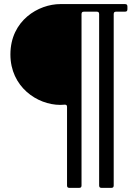

<svg xmlns="http://www.w3.org/2000/svg" viewBox="-20 -747 661 926"><path d="M314.6 159.1H361.9C370 158.7 372.9 155.9 373.2 147.7V-679.3C373.6 -687.5 376.4 -690.3 384.6 -690.7H446.7C454.9 -690.3 457.7 -687.5 458.1 -679.3V147.7C458.5 155.9 461.3 158.7 469.5 159.1H517C525.2 158.7 528.1 155.9 528.4 147.7V-679.3C528.8 -687.5 531.6 -690.3 539.8 -690.7H583.1C591.3 -691.1 594.1 -693.9 594.5 -702.1V-715.9C594.1 -724.1 591.3 -726.9 583.1 -727.3H271C166.2 -727.3 30.2 -648.8 30.2 -484.4C30.2 -328.1 159.1 -241.1 271 -241.1C276.6 -241.1 284.8 -241.8 291.9 -242.2C300.1 -242.5 302.9 -239.7 303.3 -231.5V147.7C303.6 155.9 306.5 158.7 314.6 159.1Z"/></svg>

Font: Margiela Serif Medium
Style: Regular
Weight: 500
Designer: Andreas Faust, Stefan Endress
Version: Version 1.002;FEAKit 1.0